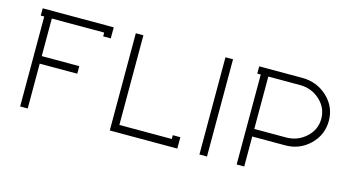

<svg xmlns="http://www.w3.org/2000/svg" viewBox="-59 -674 1615 885"><g transform="rotate(15 748.5 -232.0)"><path d="M70.8 -429.2H54.2V-463.9H393.1V-411.1H356.9V-429.2H106.9V-250H286.1V-213.9H106.9V0H70.8Z M784.7 -54.2H820.8V0H498.5V-463.9H534.7V-36.1H784.7Z M962.4 0H926.3V-463.9H962.4Z M1140.1 -429.2V-179.2H1291Q1346.7 -179.2 1386.5 -215.6Q1426.3 -252 1426.3 -304.2Q1426.3 -356.4 1386.5 -392.8Q1346.7 -429.2 1291 -429.2ZM1104 -429.2H1087.4V-463.9H1292Q1362.8 -463.9 1412.6 -417.5Q1462.4 -371.1 1462.4 -304.2Q1462.4 -236.8 1414.1 -189.9Q1365.7 -143.1 1297.4 -143.1H1140.1V0H1104Z"/></g></svg>

Font: RawengulkPcs
Style: Regular
Weight: 400
Version: Version 0.92